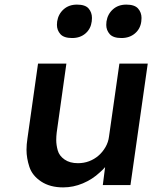

<svg xmlns="http://www.w3.org/2000/svg" viewBox="-20 -803 661 833"><path d="M254 10Q197 10 158.5 -15.5Q120 -41 107.5 -79Q95 -117 95 -153Q95 -176 99 -202L145 -527H268L226 -228Q224 -211 224 -195Q224 -174 230.5 -150.5Q237 -127 260 -111Q283 -95 318 -95Q344 -95 366.5 -103.5Q389 -112 407 -127.5Q425 -143 437.5 -164.5Q450 -186 453 -211L498 -527H621L546 0H426L436 -78Q426 -66 413 -55Q381 -25 339.5 -7.5Q298 10 254 10ZM507 -638Q471 -638 456 -655Q441 -672 441 -695Q441 -702 442 -710Q447 -742 470 -762.5Q493 -783 528 -783Q564 -783 579 -766Q594 -749 594 -725Q594 -718 593 -710Q589 -678 565.5 -658Q542 -638 507 -638ZM293 -638Q257 -638 242 -655Q227 -672 227 -695Q227 -702 228 -710Q233 -742 256 -762.5Q279 -783 314 -783Q350 -783 364.5 -766Q379 -749 379 -725Q379 -718 378 -710Q374 -678 351 -658Q328 -638 293 -638Z"/></svg>

Font: Lexend Med
Style: Italic
Weight: 500
Italic angle: -8.13011°
Designer: Bonnie Shaver-Troup, Thomas Jockin
Foundry: Lexend
Version: Version 1.007